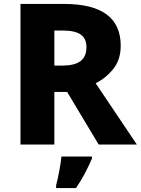

<svg xmlns="http://www.w3.org/2000/svg" viewBox="-20 -734 715 975"><path d="M305 -714Q593 -714 593 -502Q593 -432 556.5 -385.5Q520 -339 466 -311L675 0H481L321 -267H256V0H84V-714ZM298 -579H256V-401H298Q358 -401 388.5 -423.5Q419 -446 419 -495Q419 -538 390 -558.5Q361 -579 298 -579ZM447 71Q431 108 412 144.5Q393 181 366 221H265V207Q273 177 281 134Q289 91 292 61H447Z"/></svg>

Font: Noto Kufi Arabic ExtraBold
Style: Regular
Weight: 800
Designer: Monotype Design Team, David Williams, Khaled Hosny
Foundry: Google LLC
Version: Version 2.109; ttfautohint (v1.8.4.7-5d5b)